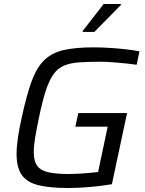

<svg xmlns="http://www.w3.org/2000/svg" viewBox="-20 -933 728 961"><path d="M324 8Q232 8 174.5 -5.5Q117 -19 90 -56Q63 -93 63 -162Q63 -197 69.5 -242.5Q76 -288 89 -346Q113 -457 138.5 -526.5Q164 -596 202 -632.5Q240 -669 299 -682.5Q358 -696 448 -696Q484 -696 526 -693.5Q568 -691 608 -686.5Q648 -682 678 -676L664 -609Q619 -615 568.5 -619.5Q518 -624 487 -624Q423 -624 378 -621Q333 -618 301.5 -605Q270 -592 248.5 -562.5Q227 -533 209.5 -480Q192 -427 175 -344Q163 -287 156 -245Q149 -203 149 -172Q149 -126 166.5 -102.5Q184 -79 223 -70.5Q262 -62 327 -62Q347 -62 373.5 -63.5Q400 -65 426.5 -67.5Q453 -70 471 -72L519 -299H357L372 -367H616L540 -11Q489 -2 429.5 3Q370 8 324 8ZM394 -773V-778L499 -913H585V-908L452 -773Z"/></svg>

Font: Saira
Style: Italic
Weight: 400
Italic angle: -12°
Designer: Hector Gatti with collaboration of the Omnibus-Type team
Foundry: Omnibus-Type
Version: Version 1.100; ttfautohint (v1.8.3)